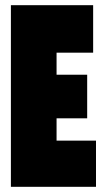

<svg xmlns="http://www.w3.org/2000/svg" viewBox="-20 -720 402 740"><path d="M22 0V-700H339V-517H198V-432H316V-264H198V-178H350V0Z"/></svg>

Font: Georama ExtraCondensed Black
Style: Regular
Weight: 900
Width: 2
Designer: Jean-Baptiste Levee
Foundry: Production Type
Version: Version 1.000